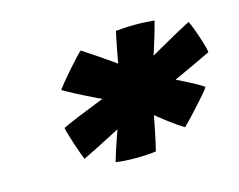

<svg xmlns="http://www.w3.org/2000/svg" viewBox="-63 -889 693 557"><g transform="rotate(-15 283.0 -611.0)"><path d="M444 -473.5Q425.5 -484.5 399.8 -504Q374 -523.5 348.8 -544.8Q323.5 -566 307 -582Q290.5 -589.5 266 -600.2Q241.5 -611 215 -623.8Q188.5 -636.5 164.5 -649Q140.5 -661.5 124.5 -671Q130 -678.5 141 -692Q152 -705.5 165.2 -720.5Q178.5 -735.5 190.2 -748.2Q202 -761 208.5 -767Q222 -758.5 244 -743.8Q266 -729 290.2 -712Q314.5 -695 336.5 -678.8Q358.5 -662.5 372.5 -650.5Q392.5 -642.5 422 -628.8Q451.5 -615 481.2 -600Q511 -585 531.5 -571.5Q527 -564 515 -550.2Q503 -536.5 488.8 -520.8Q474.5 -505 462 -491.8Q449.5 -478.5 444 -473.5ZM283 -424Q264 -424 247 -425.2Q230 -426.5 223 -428Q230 -452.5 241.5 -486.2Q253 -520 266 -556.2Q279 -592.5 290.5 -625Q295 -652.5 300.8 -684Q306.5 -715.5 312 -744.8Q317.5 -774 322.5 -795.5Q330 -796.5 347 -797.5Q364 -798.5 382 -798.5Q400 -798.5 415.8 -797.5Q431.5 -796.5 438.5 -795.5Q431 -766.5 421.2 -735Q411.5 -703.5 401.5 -674.8Q391.5 -646 383.5 -625Q379 -599.5 371.8 -561.8Q364.5 -524 357 -487.2Q349.5 -450.5 344 -428Q336.5 -426.5 319.2 -425.2Q302 -424 283 -424ZM138.5 -460.5Q136.5 -465 131.2 -479Q126 -493 120.5 -509.8Q115 -526.5 110.8 -540.8Q106.5 -555 105.5 -562Q126 -572 155.5 -584Q185 -596 217.5 -608.8Q250 -621.5 279.8 -632.2Q309.5 -643 330 -651Q349.5 -663 376.2 -678.5Q403 -694 432 -710.8Q461 -727.5 487.5 -742Q514 -756.5 532.5 -766Q537 -758.5 544.2 -738.5Q551.5 -718.5 558 -697.8Q564.5 -677 565.5 -666.5Q546 -657 515.8 -642.8Q485.5 -628.5 451.8 -613.5Q418 -598.5 387.5 -585.2Q357 -572 336.5 -563.5Q293 -539.5 238.2 -511Q183.5 -482.5 138.5 -460.5Z"/></g></svg>

Font: Grandstander Thin
Style: Bold Italic
Weight: 700
Italic angle: -15°
Version: Version 1.200